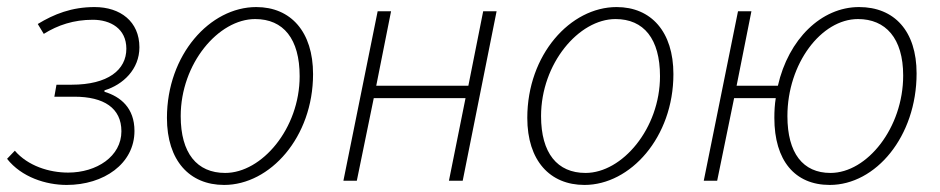

<svg xmlns="http://www.w3.org/2000/svg" viewBox="-23 -512 2662 544"><path d="M166 12C271 12 358 -48 358 -141C358 -206 319 -238 273 -252V-256C326 -272 372 -316 372 -378C372 -451 318 -492 245 -492C180 -492 130 -472 84 -444L101 -416C141 -441 186 -456 240 -456C290 -456 335 -431 335 -374C335 -314 283 -272 180 -272H137L131 -238H188C271 -238 321 -206 321 -140C321 -69 251 -23 170 -23C116 -23 56 -42 19 -85L-3 -62C38 -10 107 12 166 12Z M612 12C742 12 864 -123 864 -302C864 -422 801 -492 703 -492C572 -492 450 -357 450 -178C450 -57 514 12 612 12ZM615 -22C535 -22 489 -78 489 -183C489 -332 596 -458 700 -458C780 -458 826 -402 826 -296C826 -148 719 -22 615 -22Z M950 0H988L1036 -234H1296L1249 0H1288L1384 -480H1346L1304 -269H1043L1085 -480H1047Z M1633 12C1763 12 1885 -123 1885 -302C1885 -422 1822 -492 1724 -492C1593 -492 1471 -357 1471 -178C1471 -57 1535 12 1633 12ZM1636 -22C1556 -22 1510 -78 1510 -183C1510 -332 1617 -458 1721 -458C1801 -458 1847 -402 1847 -296C1847 -148 1740 -22 1636 -22Z M2330 -22C2252 -22 2208 -78 2208 -183C2208 -332 2304 -458 2408 -458C2486 -458 2536 -404 2536 -298C2536 -150 2434 -22 2330 -22ZM2328 12C2458 12 2574 -125 2574 -304C2574 -424 2511 -492 2411 -492C2304 -492 2211 -401 2181 -269H2064L2106 -480H2068L1971 0H2009L2057 -234H2175C2172 -216 2171 -197 2171 -178C2171 -57 2229 12 2328 12Z"/></svg>

Font: Source Sans Pro Light
Style: Italic
Weight: 300
Italic angle: -11°
Designer: Paul D. Hunt
Foundry: Adobe Systems Incorporated
Version: Version 3.006;hotconv 1.0.111;makeotfexe 2.5.65597